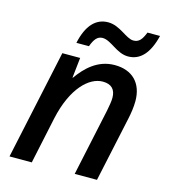

<svg xmlns="http://www.w3.org/2000/svg" viewBox="-110 -829 807 916"><g transform="rotate(15 293.0 -370.5)"><path d="M190 -606H252C265 -642 280 -661 305 -661C348 -661 387 -607 444 -607C504 -607 545 -651 567 -741H505C490 -703 476 -687 449 -687C413 -687 371 -740 312 -740C251 -740 209 -695 190 -606ZM22 0H132L181 -230C215 -387 293 -460 360 -460C403 -460 424 -438 424 -397C424 -379 420 -359 415 -332L344 0H454L523 -321C529 -348 534 -381 534 -410C534 -498 483 -551 395 -551C311 -551 255 -495 217 -441H215L226 -541H138Z"/></g></svg>

Font: Noto Sans Medium
Style: Italic
Weight: 500
Italic angle: -12°
Designer: Monotype Design Team
Foundry: Monotype Imaging Inc.
Version: Version 2.013